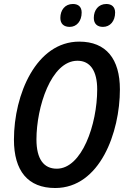

<svg xmlns="http://www.w3.org/2000/svg" viewBox="-20 -934 638 964"><path d="M330 -799C365 -799 390 -828 390 -871C390 -900 373 -914 346 -914C306 -914 283 -883 283 -844C283 -814 301 -799 330 -799ZM497 -799C533 -799 558 -828 558 -871C558 -900 540 -914 514 -914C474 -914 451 -883 451 -844C451 -814 469 -799 497 -799ZM257 10C482 10 582 -270 582 -485C582 -638 513 -725 378 -725C162 -725 50 -460 50 -233C50 -76 120 10 257 10ZM265 -87C200 -87 163 -135 163 -234C163 -395 236 -629 369 -629C433 -629 468 -578 468 -485C468 -309 391 -87 265 -87Z"/></svg>

Font: Noto Sans Display SemiCondensed Medium
Style: Italic
Weight: 500
Width: 4
Italic angle: -12°
Designer: Monotype Design Team
Foundry: Monotype Imaging Inc.
Version: Version 1.900